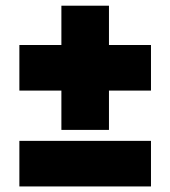

<svg xmlns="http://www.w3.org/2000/svg" viewBox="-20 -655 598 674"><path d="M195.5 -199V-337H48V-497H195.5V-635H362.5V-497H510V-337H362.5V-199ZM48 -0.5V-160.5H510V-0.5Z"/></svg>

Font: Encode Sans SC Condensed Thin Black
Style: Regular
Weight: 900
Version: Version 3.002